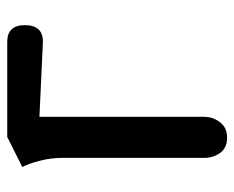

<svg xmlns="http://www.w3.org/2000/svg" viewBox="-79 -575 654 536"><g transform="rotate(-90 248.0 -307.0)"><path d="M131.8 0Q103 0 89.1 -19.5Q75.2 -39.1 75.2 -64V-461.9Q75.2 -491.7 67.4 -522.2Q59.6 -552.7 49.8 -571.8L133.8 -613.8H398.9Q445.8 -613.8 445.8 -564.9Q445.8 -514.2 399.9 -514.2L189.9 -523.9V-64.9Q189.9 -39.6 174.8 -19.8Q159.7 0 131.8 0Z"/></g></svg>

Font: El Messiri SemiBold
Style: Regular
Weight: 600
Designer: Mohamed Gaber
Foundry: Kief Type Foundry
Version: Version 2.007;PS 002.007;hotconv 1.0.88;makeotf.lib2.5.64775